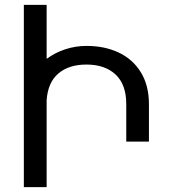

<svg xmlns="http://www.w3.org/2000/svg" viewBox="-20 -770 694 790"><path d="M592.8 -341.3V-187.5H499.5V-341.3Q499.5 -422.4 455.6 -463.4Q411.6 -504.4 335.9 -504.4Q263.2 -504.4 220 -467.5Q176.8 -430.7 171.9 -357.4V0H78.1V-750H171.9V-527.8Q206.1 -553.2 248.3 -567.1Q290.5 -581.1 335.9 -581.1Q410.2 -581.1 468 -554Q525.9 -526.9 559.3 -472.9Q592.8 -418.9 592.8 -341.3Z"/></svg>

Font: Mardoto
Style: Regular
Weight: 400
Designer: Christian Robertson, Vahan Hovhannisyan
Foundry: Google
Version: Version 1.000